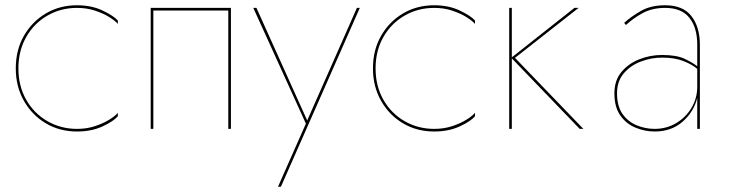

<svg xmlns="http://www.w3.org/2000/svg" viewBox="-20 -490 2801 730"><path d="M50 -230Q50 -163 79.5 -111Q109 -59 160 -29.5Q211 0 273 0Q310 0 341.5 -10.5Q373 -21 395.5 -35Q418 -49 428 -61V-48Q412 -29 370 -9.5Q328 10 273 10Q207 10 154.5 -21Q102 -52 71 -106.5Q40 -161 40 -230Q40 -300 71 -354Q102 -408 154.5 -439Q207 -470 273 -470Q328 -470 370 -450Q412 -430 428 -412V-399Q418 -411 395.5 -425Q373 -439 341.5 -449.5Q310 -460 273 -460Q211 -460 160 -430.5Q109 -401 79.5 -349Q50 -297 50 -230Z M858 -460V0H848V-450H563V0H553V-460Z M1348 -460 1154 -20 1048 220H1037L1143 -20L943 -460H955L1148 -32L1337 -460Z M1408 -230Q1408 -163 1437.5 -111Q1467 -59 1518 -29.5Q1569 0 1631 0Q1668 0 1699.5 -10.5Q1731 -21 1753.5 -35Q1776 -49 1786 -61V-48Q1770 -29 1728 -9.5Q1686 10 1631 10Q1565 10 1512.5 -21Q1460 -52 1429 -106.5Q1398 -161 1398 -230Q1398 -300 1429 -354Q1460 -408 1512.5 -439Q1565 -470 1631 -470Q1686 -470 1728 -450Q1770 -430 1786 -412V-399Q1776 -411 1753.5 -425Q1731 -439 1699.5 -449.5Q1668 -460 1631 -460Q1569 -460 1518 -430.5Q1467 -401 1437.5 -349Q1408 -297 1408 -230Z M1916 -460H1926V-272L2164 -460H2180L1938 -270L2198 0H2184L1926 -268V0H1916Z M2360 -395 2353 -403Q2378 -426 2416 -448Q2454 -470 2509 -470Q2577 -470 2609 -428.5Q2641 -387 2641 -320V0H2631V-118Q2618 -65 2575.5 -27.5Q2533 10 2469 10Q2432 10 2396.5 -4.5Q2361 -19 2338.5 -51Q2316 -83 2316 -135Q2316 -184 2342.5 -216Q2369 -248 2410.5 -264.5Q2452 -281 2497 -281Q2553 -281 2584 -266Q2615 -251 2631 -238V-320Q2631 -385 2601 -422.5Q2571 -460 2509 -460Q2460 -460 2424 -440.5Q2388 -421 2360 -395ZM2326 -135Q2326 -86 2347 -56.5Q2368 -27 2401 -13.5Q2434 0 2469 0Q2514 0 2551 -22Q2588 -44 2609.5 -80.5Q2631 -117 2631 -160V-228Q2613 -244 2579.5 -257.5Q2546 -271 2497 -271Q2456 -271 2416.5 -256Q2377 -241 2351.5 -211Q2326 -181 2326 -135Z"/></svg>

Font: Jost* Hairline
Style: Regular
Weight: 100
Version: Version 3.7